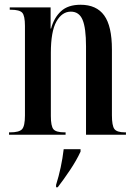

<svg xmlns="http://www.w3.org/2000/svg" viewBox="-20 -567 572 808"><path d="M18 0H256V-10H252Q216 -10 205 -23Q194 -36 194 -79V-344Q194 -435 217.5 -476.5Q241 -518 278 -518Q313 -518 327.5 -483.5Q342 -449 342 -372V0H510V-10H506Q472 -10 461.5 -24Q451 -38 451 -82V-359Q451 -457 418.5 -502Q386 -547 319 -547Q266 -547 236.5 -519.5Q207 -492 195 -447H193V-536H21V-526H26Q62 -526 73.5 -513.5Q85 -501 85 -458V-81Q85 -37 73 -23.5Q61 -10 23 -10H18ZM216 221H223Q247 190 274.5 149Q302 108 319 71V61H248Q239 138 216 211Z"/></svg>

Font: Noto Serif Display Condensed Semi
Style: Regular
Weight: 600
Width: 3
Designer: Monotype Design Team
Foundry: Monotype Imaging Inc.
Version: Version 1.900